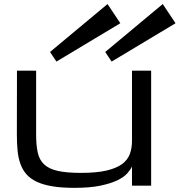

<svg xmlns="http://www.w3.org/2000/svg" viewBox="-20 -908 878 939"><path d="M568.4 -794.4 505.9 -888.2 224.6 -653.8 255.9 -606.9ZM838.4 -794.4 775.9 -888.2 494.6 -653.8 525.9 -606.9ZM156.7 -562.5V-250Q156.7 -197.8 164.6 -161.9Q172.4 -126 195.8 -104Q219.2 -82 262.2 -72.3Q305.2 -62.5 375.5 -62.5Q451.7 -62.5 500.2 -73.7Q548.8 -85 576.7 -105.5Q604.5 -126 615 -154.8Q625.5 -183.6 625.5 -218.8V-562.5H719.2V0H625.5V-93.8Q618.7 -78.6 602.5 -60.3Q586.4 -42 554.2 -26.4Q522 -10.7 470.9 0Q419.9 10.7 344.2 10.7Q281.2 10.7 236.1 3.2Q190.9 -4.4 159.4 -19.3Q127.9 -34.2 108.9 -56.2Q89.8 -78.1 79.6 -107.2Q69.3 -136.2 65.9 -171.9Q62.5 -207.5 62.5 -250L63 -562.5Z"/></svg>

Font: Michroma
Style: Regular
Weight: 400
Version: Version 1.000